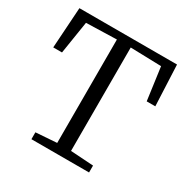

<svg xmlns="http://www.w3.org/2000/svg" viewBox="-168 -890 1014 1038"><g transform="rotate(30 339.5 -371.5)"><path d="M164.1 -43 294.9 -52.2V-697.8L105 -692.4L72.8 -488.8H18.1L34.7 -743.2H644L655.3 -488.8H601.6L573.7 -692.4L381.3 -697.8V-52.2L523.9 -43V0H164.1Z"/></g></svg>

Font: MerriweatherLight
Style: Regular
Weight: 300
Designer: Eben Sorkin ( sorkintype@gmail.com )
Foundry: Eben Sorkin
Version: Version 1.055; ttfautohint (v1.4.1)